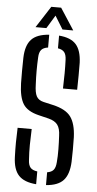

<svg xmlns="http://www.w3.org/2000/svg" viewBox="-63 -995 527 1039"><g transform="rotate(5 200.5 -476.0)"><path d="M228 6V-63.5Q252.5 -67.5 263 -80.8Q273.5 -94 275.5 -121.5Q278.5 -154 278 -193.2Q277.5 -232.5 275.5 -265.5Q274.5 -305.5 259.5 -325.5Q244.5 -345.5 210.5 -354L155 -367.5Q93.5 -382.5 70.5 -419.2Q47.5 -456 45.5 -531Q44.5 -563.5 45 -598.8Q45.5 -634 46 -670Q48 -737 77.8 -769.2Q107.5 -801.5 174.5 -806V-736.5Q149 -733 137.8 -719.8Q126.5 -706.5 125.5 -679Q123.5 -641 123.5 -605.5Q123.5 -570 125.5 -531Q126.5 -487.5 137.2 -467.5Q148 -447.5 175.5 -441L228 -429Q298 -413 325.2 -375.8Q352.5 -338.5 355.5 -265.5Q356.5 -233.5 356.2 -197.8Q356 -162 355 -131.5Q352 -63.5 322.5 -31Q293 1.5 228 6ZM274 -522.5Q275.5 -568 275.8 -605.8Q276 -643.5 274.5 -679Q273.5 -706 263 -719.5Q252.5 -733 228 -737V-806Q291.5 -801 320.5 -768.8Q349.5 -736.5 352 -669Q352.5 -638 352.2 -600.8Q352 -563.5 351 -522.5ZM174.5 6Q109 1 79 -31.2Q49 -63.5 47 -131.5Q45.5 -173.5 45.8 -209.5Q46 -245.5 48 -289.5H124.5Q122.5 -245 122 -204Q121.5 -163 124.5 -121.5Q125.5 -94 136.8 -80.5Q148 -67 174.5 -63.5ZM97 -840.5 172.5 -957.5H226L302 -840.5H243.5L199.5 -912L156 -840.5Z"/></g></svg>

Font: Big Shoulders Stencil Text
Style: Regular
Weight: 400
Designer: Patric King
Foundry: XO Type Co
Version: Version 1.000